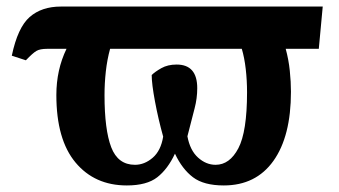

<svg xmlns="http://www.w3.org/2000/svg" viewBox="-20 -556 1035 586"><path d="M367 10Q269 10 210.5 -60Q152 -130 152 -266Q152 -343 183 -407H124Q102 -407 91 -400.5Q80 -394 59 -372L16 -386Q34 -472 70.5 -504Q107 -536 166 -536H965L953 -407H852Q861 -374 864.5 -340Q868 -306 868 -276Q868 -140 814.5 -65Q761 10 663 10Q602 10 569 -15Q536 -40 514 -87Q492 -40 460 -15Q428 10 367 10ZM638 -53Q681 -53 707.5 -103.5Q734 -154 734 -274Q734 -311 730 -345.5Q726 -380 718 -407H316Q307 -374 303 -338Q299 -302 299 -266Q299 -160 319.5 -106.5Q340 -53 392 -53Q421 -53 446 -74.5Q471 -96 478 -139Q463 -193 453 -246.5Q443 -300 443 -327Q453 -337 472.5 -348Q492 -359 519 -359Q582 -359 582 -287Q582 -256 574 -225.5Q566 -195 552 -140Q560 -97 584.5 -75Q609 -53 638 -53Z"/></svg>

Font: NotoSerif-Bold
Style: Regular
Weight: 700
Designer: Monotype Design Team
Foundry: Monotype Imaging Inc.
Version: Version 2.007; ttfautohint (v1.8) -l 8 -r 50 -G 200 -x 14 -D